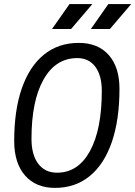

<svg xmlns="http://www.w3.org/2000/svg" viewBox="-20 -914 665 944"><path d="M250.5 9.8Q156.2 9.8 103 -51.3Q49.8 -112.3 49.8 -221.2Q49.8 -372.6 87.6 -480.5Q125.5 -588.4 196.5 -645.8Q267.6 -703.1 367.2 -703.1Q461.9 -703.1 514.6 -643.6Q567.4 -584 567.4 -477.5Q567.4 -324.7 529.8 -215.6Q492.2 -106.4 421.1 -48.3Q350.1 9.8 250.5 9.8ZM260.3 -64.9Q364.3 -64.9 422.4 -171.4Q480.5 -277.8 480.5 -467.3Q480.5 -543 448.7 -585.7Q417 -628.4 359.9 -628.4Q253.9 -628.4 194.3 -523.4Q134.8 -418.5 134.8 -231.4Q134.8 -152.8 168 -108.9Q201.2 -64.9 260.3 -64.9ZM235.8 -771.5 321.8 -894H434.1L329.6 -771.5ZM426.8 -771.5 512.7 -894H625L520.5 -771.5Z"/></svg>

Font: CaskaydiaCove NFP SemiLight
Style: Italic
Weight: 350
Italic angle: -10°
Designer: Aaron Bell
Foundry: Saja Typeworks
Version: Version 2111.001; VTT 6.35;Nerd Fonts 3.1.1